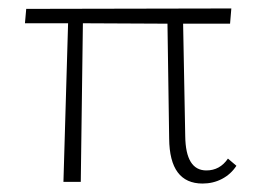

<svg xmlns="http://www.w3.org/2000/svg" viewBox="-20 -430 625 454"><path d="M539 -38Q526 -18 505 -7Q484 4 459 4Q381 4 380 -102L376 -374L176 -375L171 0H130L141 -375H39L42 -409L527 -410L524 -374H413L418 -108Q419 -27 468 -27Q500 -27 519 -55Z"/></svg>

Font: Ysabeau Infant Light
Style: Regular
Weight: 300
Designer: Christian Thalmann (Catharsis Fonts)
Version: Version 0.003